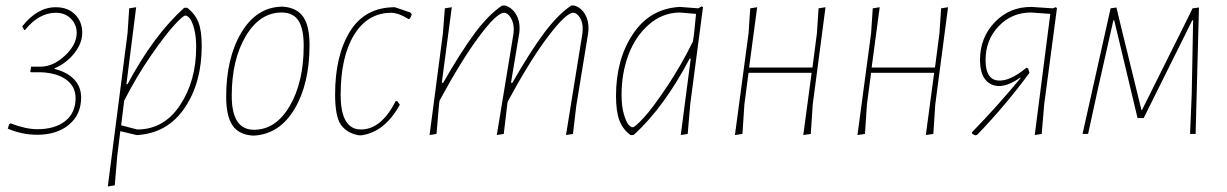

<svg xmlns="http://www.w3.org/2000/svg" viewBox="-20 -482 4416 691"><path d="M114 3Q59 3 8 -19L13 -35L18 -38Q73 -17 114 -17Q178 -17 215 -46.5Q252 -76 252 -129Q252 -170 219.5 -194.5Q187 -219 128 -222H91L89 -224L92 -242H125Q171 -242 213.5 -281.5Q256 -321 256 -364Q256 -394 235 -415Q214 -436 181 -436Q120 -436 70 -374H67L60 -387Q114 -456 181 -456Q224 -456 250 -430Q276 -404 276 -364Q276 -327 248 -291Q220 -255 176 -236V-234Q221 -223 246.5 -196.5Q272 -170 272 -131Q272 -70 228.5 -33.5Q185 3 114 3Z M470 -456 435 -179H439Q533 -355 643 -454H654Q682 -432 694 -402Q706 -372 706 -317Q706 -184 644.5 -93.5Q583 -3 475 4H471L413 -10L402 79L393 185L368 189L439 -362L445 -452ZM647 -426Q639 -426 607.5 -392Q576 -358 524 -283Q472 -208 427 -120L416 -31L474 -16Q570 -16 628 -103.5Q686 -191 686 -312Q686 -352 678.5 -379.5Q671 -407 662.5 -416.5Q654 -426 647 -426Z M994 -458H999Q1049 -454 1071.5 -421Q1094 -388 1094 -320Q1094 -181 1040.5 -90.5Q987 0 895 6H890Q840 3 817 -30.5Q794 -64 794 -134Q794 -273 848.5 -364.5Q903 -456 994 -458ZM994 -437Q915 -437 864.5 -352Q814 -267 814 -137Q814 -15 894 -15Q973 -15 1023 -101Q1073 -187 1073 -317Q1073 -379 1054 -408Q1035 -437 994 -437Z M1401 -456 1457 -437 1462 -430 1456 -416 1451 -413Q1414 -436 1387 -436Q1302 -435 1254 -356Q1206 -277 1206 -141Q1206 -16 1279 -16Q1352 -16 1404 -118H1410L1419 -105Q1364 -6 1280 5H1272Q1230 -2 1208 -31.5Q1186 -61 1186 -142Q1186 -283 1240 -369.5Q1294 -456 1401 -456Z M1606 -456 1570 -184H1575Q1639 -296 1689 -363Q1739 -430 1787 -462H1798Q1822 -455 1836.5 -431.5Q1851 -408 1850 -377L1849 -364L1819 -184H1824Q1888 -296 1938 -363Q1988 -430 2036 -462H2047Q2071 -455 2085 -431.5Q2099 -408 2098 -377L2097 -364L2054 -101L2042 0L2017 4L2076 -361L2077 -376Q2078 -401 2067 -418.5Q2056 -436 2043 -436Q2017 -436 1952 -350Q1887 -264 1807 -116L1805 -101L1793 0L1768 4L1828 -361L1829 -376Q1829 -401 1818 -418.5Q1807 -436 1794 -436Q1768 -436 1704.5 -351Q1641 -266 1562 -120L1560 -106L1551 0L1526 4L1574 -362L1581 -452Z M2424 -457H2428L2493 -452L2505 -459L2510 -456L2464 -106L2455 0L2430 4L2466 -271H2462Q2369 -94 2260 4H2249Q2222 -16 2209.5 -48Q2197 -80 2197 -137Q2197 -268 2257.5 -359Q2318 -450 2424 -457ZM2217 -141Q2217 -100 2225 -72Q2233 -44 2241.5 -34Q2250 -24 2257 -24Q2265 -24 2296.5 -58Q2328 -92 2379 -168Q2430 -244 2474 -333L2478 -362L2485 -432L2426 -437Q2363 -436 2314.5 -393Q2266 -350 2241.5 -284Q2217 -218 2217 -141Z M2705 -456 2676 -239H2904L2920 -362L2926 -452L2951 -456L2905 -106L2898 0L2871 4L2901 -220H2674L2659 -106L2652 0L2625 4L2674 -362L2680 -452Z M3146 -456 3117 -239H3345L3361 -362L3367 -452L3392 -456L3346 -106L3339 0L3312 4L3342 -220H3115L3100 -106L3093 0L3066 4L3115 -362L3121 -452Z M3492 5Q3484 4 3478 -2V-6Q3568 -98 3653 -201L3652 -203Q3590 -159 3548.5 -178Q3507 -197 3507 -266Q3507 -347 3560.5 -402.5Q3614 -458 3693 -457L3769 -452L3779 -456L3784 -453L3738 -106L3729 0L3704 4L3760 -432L3691 -437Q3621 -437 3574 -387.5Q3527 -338 3527 -266Q3527 -198 3569.5 -192.5Q3612 -187 3674 -238L3680 -236L3685 -220Q3600 -104 3497 3Z M3876 0 3977 -452 3998 -455 4016 -380 4088 -86H4090L4240 -387L4272 -452L4295 -455L4283 0H4263L4269 -145L4274 -409H4271L4096 -57H4074L3990 -409H3987L3930 -156L3896 0Z"/></svg>

Font: Alegreya Sans SC Thin
Style: Italic
Weight: 100
Italic angle: -7°
Designer: Juan Pablo del Peral
Foundry: Huerta Tipografica
Version: Version 2.007